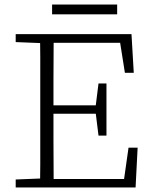

<svg xmlns="http://www.w3.org/2000/svg" viewBox="-20 -824 676 844"><path d="M49 0V-35L174 -40H182V0ZM156 0Q157 -51 157 -102Q157 -153 157 -204.5Q157 -256 157 -307V-367Q157 -418 157 -469.5Q157 -521 157 -572Q157 -623 156 -674H216Q216 -623 215.5 -572Q215 -521 215 -468.5Q215 -416 215 -361V-319Q215 -262 215 -208Q215 -154 215.5 -102.5Q216 -51 216 0ZM186 0V-37H548L522 -13L545 -175H585L576 0ZM187 -324V-361H423V-324ZM413 -228 400 -333V-353L413 -457H448V-228ZM49 -639V-674H182V-634H174ZM529 -504 504 -662 533 -636H186V-674H558L568 -504ZM209 -761V-804H495V-761Z"/></svg>

Font: Source Serif 4 Light
Style: Regular
Weight: 300
Designer: Frank Grießhammer
Foundry: Adobe Systems Incorporated
Version: Version 4.004;hotconv 1.0.116;makeotfexe 2.5.65601